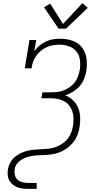

<svg xmlns="http://www.w3.org/2000/svg" viewBox="-20 -990 640 1225"><path d="M354 -807 261 -943 300 -967 382 -837 506 -970 540 -940 401 -807ZM156 215Q138 215 120 212.5Q102 210 86.5 203Q71 196 58 185Q45 174 37.5 158.5Q30 143 29 124.5Q28 106 31 88Q35 66 46.5 45.5Q58 25 76.5 10Q95 -5 116 -14.5Q137 -24 159.5 -29Q182 -34 203.5 -35.5Q225 -37 247.5 -38Q270 -39 292 -41.5Q314 -44 335.5 -52Q357 -60 377 -73Q397 -86 411.5 -104.5Q426 -123 434 -144.5Q442 -166 446 -188Q449 -211 449 -234Q449 -257 442 -278Q435 -299 422 -316Q409 -333 390 -343.5Q371 -354 349 -358.5Q327 -363 304 -363H244L251 -401H310Q330 -401 350.5 -404Q371 -407 390.5 -415Q410 -423 428 -436.5Q446 -450 458.5 -467Q471 -484 478 -504Q485 -524 489 -544Q494 -576 490 -607Q486 -638 468 -661Q450 -684 420.5 -694.5Q391 -705 360 -705Q360 -705 360 -705Q360 -705 360 -705Q339 -705 318 -701.5Q297 -698 277.5 -689Q258 -680 240.5 -665.5Q223 -651 210.5 -633Q198 -615 191 -595Q184 -575 181 -554H138L168 -735H211L199 -663Q213 -683 232 -699Q251 -715 273.5 -725.5Q296 -736 319.5 -739.5Q343 -743 366 -743Q405 -743 442.5 -730Q480 -717 503 -687.5Q526 -658 531.5 -618.5Q537 -579 531 -540Q527 -514 517 -488Q507 -462 488.5 -441Q470 -420 446 -405Q422 -390 396 -382Q424 -371 445.5 -350.5Q467 -330 478.5 -302.5Q490 -275 491.5 -244Q493 -213 488 -182Q485 -163 479.5 -144.5Q474 -126 465 -109Q456 -92 442.5 -76.5Q429 -61 413 -48.5Q397 -36 379.5 -27Q362 -18 343 -12.5Q324 -7 305.5 -4.5Q287 -2 268.5 -1Q250 0 231 0.5Q212 1 193.5 3.5Q175 6 156 11.5Q137 17 120 27Q103 37 90 53Q77 69 74 88Q71 107 74.5 125Q78 143 90 155Q102 167 120 172Q138 177 156 177H214V215Z"/></svg>

Font: Iosevka Etoile XLtObl
Style: Regular
Weight: 200
Italic angle: -9°
Designer: Belleve Invis
Foundry: Belleve Invis
Version: Version 15.5.2; ttfautohint (v1.8.4)